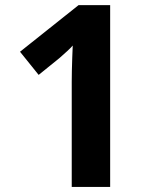

<svg xmlns="http://www.w3.org/2000/svg" viewBox="-20 -734 612 754"><path d="M288.6 -713.9H412.6V0H261.7V-413.1Q261.7 -429.7 262.2 -454.8Q262.7 -480 263.7 -506.8Q264.6 -533.7 265.6 -555.2Q260.7 -548.8 244.1 -533.4Q227.5 -518.1 213.4 -505.9L131.8 -439.9L58.6 -530.8Z"/></svg>

Font: Nokora
Style: Bold
Weight: 700
Designer: Danh Hong
Version: Version 8.000; ttfautohint (v1.8.3)